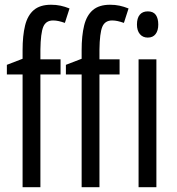

<svg xmlns="http://www.w3.org/2000/svg" viewBox="-20 -785 742 805"><path d="M233.9 -472.7H149.4V0H74.7V-472.7H8.8V-513.2L74.7 -538.6V-574.7Q74.7 -635.7 85.2 -678.2Q95.7 -720.7 121.8 -742.9Q147.9 -765.1 193.8 -765.1Q215.3 -765.1 233.6 -761.2Q252 -757.3 271.5 -749.5L252 -689Q238.3 -693.8 226.3 -696.5Q214.4 -699.2 202.6 -699.2Q172.4 -699.2 161.4 -672.6Q150.4 -646 149.4 -576.7V-536.1H233.9ZM481.4 -472.7H397V0H322.3V-472.7H256.3V-513.2L322.3 -538.6V-574.7Q322.3 -635.7 332.8 -678.2Q343.3 -720.7 369.4 -742.9Q395.5 -765.1 441.4 -765.1Q462.9 -765.1 481.2 -761.2Q499.5 -757.3 519 -749.5L499.5 -689Q485.8 -693.8 473.9 -696.5Q461.9 -699.2 450.2 -699.2Q419.9 -699.2 408.9 -672.6Q397.9 -646 397 -576.7V-536.1H481.4ZM635.7 -536.1V0H561V-536.1ZM599.6 -737.3Q622.6 -737.3 633.1 -722.7Q643.6 -708 643.6 -682.1Q643.6 -656.7 632.3 -642.1Q621.1 -627.4 599.6 -627.4Q578.6 -627.4 566.4 -642.1Q554.2 -656.7 554.2 -682.1Q554.2 -709 565.9 -723.1Q577.6 -737.3 599.6 -737.3Z"/></svg>

Font: Open Sans Condensed
Style: Regular
Weight: 400
Width: 3
Designer: Monotype Design Team
Foundry: Monotype Imaging Inc.
Version: Version 3.000